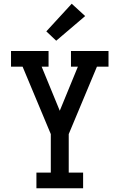

<svg xmlns="http://www.w3.org/2000/svg" viewBox="-20 -1008 640 1028"><path d="M175 0V-84H252V-290L101 -651H39V-735H240V-651H203L300 -415L397 -651H360V-735H561V-651H499L348 -290V-84H425V0ZM281 -790 228 -840 364 -988 436 -922Z"/></svg>

Font: Iosevka Slab Medium Extended
Style: Regular
Weight: 500
Width: 7
Monospace: yes
Designer: Belleve Invis
Foundry: Belleve Invis
Version: Version 11.1.1; ttfautohint (v1.8.3)